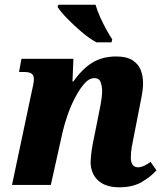

<svg xmlns="http://www.w3.org/2000/svg" viewBox="-20 -786 701 816"><path d="M487 10Q428 10 396.5 -19.5Q365 -49 365 -99Q366 -120 369.5 -146Q373 -172 381 -208L397 -288Q401 -307 407.5 -341Q414 -375 414 -400Q414 -418 408 -436Q402 -454 381 -454Q359 -454 338 -430Q317 -406 298 -369Q279 -332 265.5 -292Q252 -252 245 -220L196 0H31L115 -397Q118 -410 121 -424.5Q124 -439 124 -450Q124 -465 115 -472.5Q106 -480 82 -480H61L71 -536H292L288 -440H292Q331 -495 373.5 -520.5Q416 -546 474 -546Q518 -546 543 -530Q568 -514 578 -488.5Q588 -463 588 -433Q588 -407 581.5 -374.5Q575 -342 570 -315L550 -213Q544 -185 540 -161.5Q536 -138 536 -117Q536 -75 567 -75Q589 -75 620 -98L645 -62Q622 -36 583.5 -13Q545 10 487 10ZM390 -606Q360 -622 326.5 -650.5Q293 -679 265 -708Q237 -737 225 -756L228 -766H386Q393 -741 406 -712.5Q419 -684 433 -658.5Q447 -633 457 -619L454 -606Z"/></svg>

Font: Noto Serif SemiCondensed ExtraBold
Style: Italic
Weight: 800
Width: 4
Italic angle: -12°
Designer: Monotype Design Team
Foundry: Monotype Imaging Inc.
Version: Version 2.014; ttfautohint (v1.8.4.7-5d5b)